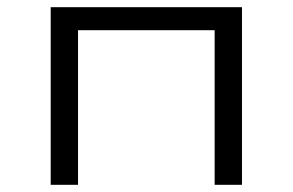

<svg xmlns="http://www.w3.org/2000/svg" viewBox="-20 -514 814 534"><path d="M121 0V-494H653V0H577V-430H197V0Z"/></svg>

Font: Nunito Sans 7pt Expanded Light
Style: Regular
Weight: 300
Width: 7
Designer: Vernon Adams
Foundry: Vernon Adams
Version: Version 3.101;gftools[0.9.27]